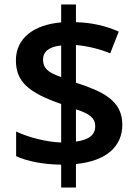

<svg xmlns="http://www.w3.org/2000/svg" viewBox="-20 -779 612 857"><path d="M253 -44V58H319V-47C455 -60 526 -126 526 -222C526 -332 437 -371 319 -410V-578C368 -574 423 -561 472 -541L510 -638C453 -663 392 -678 319 -680V-759H253V-679C132 -669 51 -609 51 -510C51 -414 108 -365 253 -315V-143C184 -145 102 -168 52 -192V-82C102 -59 172 -45 253 -44ZM253 -576V-435C194 -455 172 -475 172 -513C172 -548 199 -571 253 -576ZM319 -147V-291C381 -271 405 -252 405 -215C405 -178 378 -155 319 -147Z"/></svg>

Font: Noto Sans New Tai Lue Semibold
Style: Regular
Weight: 600
Designer: Monotype Design Team
Foundry: Monotype Imaging Inc.
Version: Version 2.004